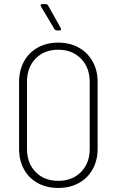

<svg xmlns="http://www.w3.org/2000/svg" viewBox="-20 -918 575 946"><path d="M74 -185V-514Q74 -571 98 -615Q122 -659 166 -683.5Q210 -708 267 -708Q324 -708 368 -683.5Q412 -659 436.5 -615Q461 -571 461 -514V-185Q461 -128 436.5 -84Q412 -40 368 -16Q324 8 267 8Q210 8 166 -16Q122 -40 98 -84Q74 -128 74 -185ZM422 -184V-515Q422 -585 379 -629Q336 -673 267 -673Q198 -673 155.5 -629.5Q113 -586 113 -515V-184Q113 -114 155.5 -70.5Q198 -27 267 -27Q336 -27 379 -70.5Q422 -114 422 -184ZM281 -774Q281 -768 272 -768H260Q253 -768 248 -775L182 -886Q180 -890 180 -892Q180 -898 189 -898H205Q212 -898 217 -891L279 -780Q281 -776 281 -774Z"/></svg>

Font: Barlow Semi Condensed ExLight
Style: Regular
Weight: 275
Width: 4
Designer: Jeremy Tribby
Foundry: Tribby Type
Version: Version 1.408